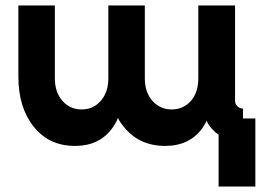

<svg xmlns="http://www.w3.org/2000/svg" viewBox="-20 -520 974 700"><path d="M508 -500H375V-235Q375 -183 347 -152Q320 -121 278 -121Q235 -121 208 -152Q180 -183 180 -235V-500H47V-240Q47 -184 61 -138.5Q75 -93 103 -58Q131 -23 168.5 -5.5Q206 12 254 12Q341 12 388 -51Q394 -59 400 -69Q406 -79 410 -90Q414 -81 419.5 -73.5Q425 -66 431 -58Q487 12 582 12Q671 12 718 -53Q722 -60 726 -66Q730 -72 733 -80Q737 -70 743.5 -61.5Q750 -53 758 -45Q763 -40 767.5 -36Q772 -32 777 -29V160H911V-88H866V-124Q854 -124 845 -133Q837 -141 837 -153V-500H703V-235Q703 -183 676 -152Q648 -121 606 -121Q564 -121 536 -152Q508 -183 508 -235Z"/></svg>

Font: Unageo
Style: Bold
Weight: 700
Designer: Richard Sepsi
Foundry: Richard Sepsi
Version: Version 2.000